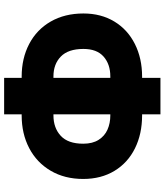

<svg xmlns="http://www.w3.org/2000/svg" viewBox="46 -806 789 920"><g transform="rotate(-90 440.0 -345.5)"><path d="M835.9 -339.8Q835.9 -255.4 797.4 -191.7Q758.8 -127.9 689.9 -93.3Q621.1 -58.6 533.2 -58.6H527.3V29.3H352.5V-58.6H347.7Q258.8 -58.6 189.7 -92.8Q120.6 -127 81.8 -190.9Q43 -254.9 43 -340.8Q43 -429.7 82.3 -496.6Q121.6 -563.5 190.7 -599.6Q259.8 -635.7 347.7 -635.7H352.5V-719.7H527.3V-635.7H533.2Q621.1 -635.7 689.9 -599.6Q758.8 -563.5 797.4 -496.3Q835.9 -429.2 835.9 -339.8ZM211.9 -340.8Q211.9 -295.9 230.5 -266.8Q249 -237.8 279.5 -224.4Q310.1 -210.9 347.7 -210.9H352.5V-483.4H347.7Q287.6 -483.4 249.8 -448.5Q211.9 -413.6 211.9 -340.8ZM534.2 -210.9Q592.8 -210.9 629.4 -243.2Q666 -275.4 666 -339.8Q666 -412.6 629.6 -448Q593.3 -483.4 534.2 -483.4H527.3V-210.9Z"/></g></svg>

Font: Pretendard JP Black
Style: Regular
Weight: 900
Designer: Base glyphs from Inter by Rasmus Andersson; Hangeul glyphs from Noto Sans CJK(Source Han Sans) by Jang Soo-young and Kan
Foundry: Kil Hyung-jin
Version: Version 1.309